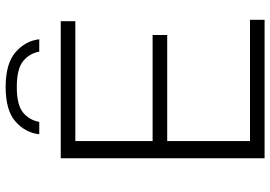

<svg xmlns="http://www.w3.org/2000/svg" viewBox="-162 -818 980 697"><g transform="rotate(-90 328.5 -470.0)"><path d="M102 0V-740H599.5V-687H164.5V-406.5H549.5V-353.5H164.5V-53H604.5V0ZM189 -818Q195 -869 235.5 -904.5Q276 -940 360.5 -940Q445.5 -940 486.8 -904.2Q528 -868.5 534 -818H489Q482.5 -854 454.2 -876.8Q426 -899.5 360.5 -899.5Q295.5 -899.5 268 -876.8Q240.5 -854 234 -818Z"/></g></svg>

Font: Encode Sans Expanded Expanded Light
Style: Regular
Weight: 300
Width: 7
Designer: Multiple Designers
Foundry: Impallari Type
Version: Version 3.000; ttfautohint (v1.8.3) -l 8 -r 50 -G 200 -x 14 